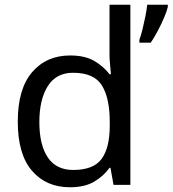

<svg xmlns="http://www.w3.org/2000/svg" viewBox="-20 -780 728 810"><path d="M275 10Q175 10 115 -59.5Q55 -129 55 -267Q55 -405 115.5 -475.5Q176 -546 276 -546Q338 -546 377.5 -523Q417 -500 442 -467H448Q447 -480 444.5 -505.5Q442 -531 442 -546V-760H530V0H459L446 -72H442Q418 -38 378 -14Q338 10 275 10ZM289 -63Q374 -63 408.5 -109.5Q443 -156 443 -250V-266Q443 -366 410 -419.5Q377 -473 288 -473Q217 -473 181.5 -416.5Q146 -360 146 -265Q146 -169 181.5 -116Q217 -63 289 -63ZM688 -751Q684 -733 672.5 -706Q661 -679 646 -650.5Q631 -622 616 -600H568V-612Q575 -631 581.5 -657.5Q588 -684 593.5 -711.5Q599 -739 601 -760H688Z"/></svg>

Font: Noto Sans Ol Chiki
Style: Regular
Weight: 400
Designer: Monotype Design Team, Lewis McGuffie
Foundry: Monotype Imaging Inc.
Version: Version 2.003